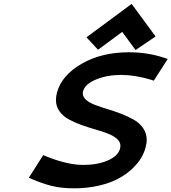

<svg xmlns="http://www.w3.org/2000/svg" viewBox="-20 -973 895 1002"><path d="M653.3 -700.2Q750.5 -700.2 836.9 -671.4L855.5 -665.5L782.7 -552.2L765.6 -557.6Q683.6 -582 611.8 -582Q540 -582 482.4 -558.6Q424.8 -535.2 414.1 -498.5Q412.1 -492.2 412.1 -485.4Q412.1 -466.3 430.4 -450.9Q448.7 -435.5 478.3 -424.6Q507.8 -413.6 543.5 -402.8Q579.1 -392.1 614.5 -378.4Q649.9 -364.7 679.4 -347.7Q709 -330.6 727.3 -303.7Q745.6 -276.9 745.6 -243.2Q745.6 -224.1 738.8 -199.7Q730.5 -170.4 712.2 -141.8Q693.8 -113.3 662.4 -85.4Q630.9 -57.6 590.1 -36.9Q549.3 -16.1 491.5 -3.2Q433.6 9.8 366.7 9.8Q299.8 9.8 250 -2.7Q200.2 -15.1 146.5 -38.6L130.4 -45.4L205.6 -163.6L222.7 -156.2Q334 -112.3 413.6 -112.3Q488.8 -112.3 542 -135.3Q595.2 -158.2 606 -195.8Q608.4 -205.6 608.4 -211.9Q608.4 -232.9 589.8 -249Q571.3 -265.1 541.5 -276.4Q511.7 -287.6 476.1 -297.9Q440.4 -308.1 404.5 -321Q368.7 -334 338.9 -350.1Q309.1 -366.2 290.5 -392.1Q272 -418 272 -451.2Q272 -471.2 278.3 -493.2Q303.7 -581.1 406.7 -640.6Q509.8 -700.2 653.3 -700.2ZM667 -952.6 792 -782.7 687.5 -711.9 617.7 -806.6 491.7 -713.4 431.2 -778.3Z"/></svg>

Font: Cantarell
Style: Bold Italic
Weight: 700
Italic angle: -16°
Designer: Dave Crossland
Version: Version 1.004